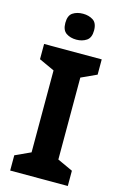

<svg xmlns="http://www.w3.org/2000/svg" viewBox="-138 -987 665 1046"><g transform="rotate(15 194.5 -464.0)"><path d="M357 0H32V-86L119 -126V-588L32 -628V-714H357V-628L270 -588V-126L357 -86ZM195 -928Q228 -928 252 -912.5Q276 -897 276 -855Q276 -814 252 -798Q228 -782 195 -782Q161 -782 137.5 -798Q114 -814 114 -855Q114 -897 137.5 -912.5Q161 -928 195 -928Z"/></g></svg>

Font: Noto Sans Sinhala
Style: Bold
Weight: 700
Designer: Jelle Bosma - Monotype Design Team
Foundry: Monotype Imaging Inc.
Version: Version 2.006; ttfautohint (v1.8.4.7-5d5b)